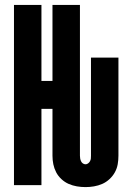

<svg xmlns="http://www.w3.org/2000/svg" viewBox="-20 -755 540 783"><path d="M329 8Q311 8 293.5 5Q276 2 260 -5Q244 -12 230.5 -24.5Q217 -37 209 -52.5Q201 -68 197.5 -85Q194 -102 194 -120V-311H149V0H37V-735H149V-425H194V-735H306V-120Q306 -114 307 -108.5Q308 -103 310.5 -97.5Q313 -92 318 -88.5Q323 -85 329 -85Q334 -85 339 -88.5Q344 -92 347 -97.5Q350 -103 350.5 -108.5Q351 -114 351 -120V-520H463V-120Q463 -102 460 -85Q457 -68 448.5 -52.5Q440 -37 426.5 -24.5Q413 -12 397 -5Q381 2 363.5 5Q346 8 329 8Z"/></svg>

Font: Iosevka SS18 Heavy
Style: Regular
Weight: 900
Monospace: yes
Designer: Belleve Invis
Foundry: Belleve Invis
Version: Version 25.1.1; ttfautohint (v1.8.4)